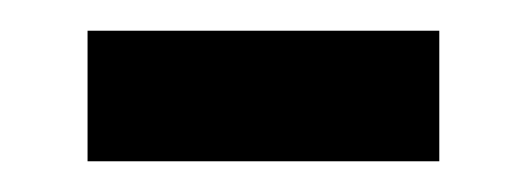

<svg xmlns="http://www.w3.org/2000/svg" viewBox="-20 -333 342 125"><path d="M37 -228V-313H266V-228Z"/></svg>

Font: Archivo SemiCondensed
Style: Regular
Weight: 400
Width: 4
Designer: Hector Gatti
Foundry: Omnibus-Type
Version: Version 2.001